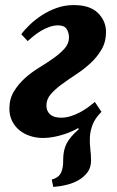

<svg xmlns="http://www.w3.org/2000/svg" viewBox="-20 -532 462 757"><path d="M150 12Q123 12 98.5 4Q74 -4 56 -19Q38 -34 27.5 -55.5Q17 -77 17 -103Q17 -142 34.5 -171Q52 -200 78 -223.5Q104 -247 134.5 -265.5Q165 -284 191 -302.5Q217 -321 234.5 -340.5Q252 -360 252 -384Q252 -404 242.5 -418Q233 -432 209 -432Q192 -432 175 -426Q158 -420 142 -410.5Q126 -401 112.5 -390Q99 -379 89 -370L64 -397Q77 -415 98 -435Q119 -455 146 -472.5Q173 -490 204.5 -501Q236 -512 271 -512Q335 -512 366.5 -480.5Q398 -449 398 -406Q398 -367 380.5 -337Q363 -307 337 -283Q311 -259 280.5 -239Q250 -219 224 -200Q198 -181 180.5 -161Q163 -141 163 -116Q163 -94 177.5 -81Q192 -68 221 -68Q240 -68 259 -74Q278 -80 295 -89Q312 -98 327 -109Q342 -120 354 -130L380 -91Q355 -66 345.5 -41.5Q336 -17 334.5 7Q333 31 336 54.5Q339 78 339 101Q339 128 325.5 146.5Q312 165 291 177.5Q270 190 243.5 196.5Q217 203 190 205L184 176Q213 168 221.5 147Q230 126 229 100Q229 60 242.5 34Q256 8 291 -23L288 -27Q280 -22 266 -15.5Q252 -9 234 -3Q216 3 194 7.5Q172 12 150 12Z"/></svg>

Font: PT Serif
Style: Bold Italic
Weight: 700
Italic angle: -12°
Designer: A.Korolkova, O.Umpeleva, V.Yefimov
Foundry: ParaType Ltd
Version: Version 1.000W OFL